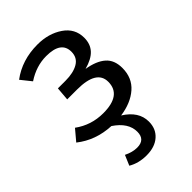

<svg xmlns="http://www.w3.org/2000/svg" viewBox="-231 -630 962 962"><g transform="rotate(-45 250.0 -149.0)"><path d="M443 -155Q443 -85 395.5 -43.5Q348 -2 270 9Q347 57 347 129Q347 180 312.5 210.5Q278 241 219 241Q163 241 121 216L144 162Q180 180 213 180Q270 180 270 124Q270 60 198 12Q92 7 15 -54L63 -111Q130 -62 215 -62Q344 -62 344 -156Q344 -239 206 -239H136L142 -311H196Q252 -311 286 -331Q320 -351 320 -393Q320 -467 215 -467Q144 -467 79 -424L35 -479Q115 -539 225 -539Q303 -539 359 -501Q415 -463 415 -397Q415 -353 389.5 -325Q364 -297 309 -282Q375 -271 409 -241Q443 -211 443 -155Z"/></g></svg>

Font: Fira Sans
Style: Regular
Weight: 400
Designer: Carrois Corporate & Edenspiekermann AG
Foundry: Carrois Corporate GbR & Edenspiekermann AG
Version: Version 4.106;PS 004.106;hotconv 1.0.70;makeotf.lib2.5.58329